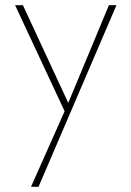

<svg xmlns="http://www.w3.org/2000/svg" viewBox="-20 -428 504 737"><path d="M427 -408 128 289H99L228 -1L38 -408H68L242 -33L398 -408Z"/></svg>

Font: Ysabeau Extralight
Style: Regular
Weight: 200
Designer: Christian Thalmann (Catharsis Fonts)
Version: Version 0.003